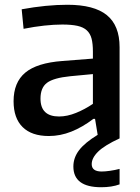

<svg xmlns="http://www.w3.org/2000/svg" viewBox="-20 -566 589 806"><path d="M228 -77Q262 -77 299 -92Q336 -107 370 -130V-255L275 -246Q205 -239 177.5 -218.5Q150 -198 150 -152Q150 -77 228 -77ZM405 220Q288 220 288 133Q288 96 312 64.5Q336 33 390 0L379 -67H372Q326 -32 279.5 -13.5Q233 5 185 5Q113 5 75 -32.5Q37 -70 37 -141Q37 -220 86 -261Q135 -302 242 -310L370 -320V-349Q370 -382 364.5 -403.5Q359 -425 344.5 -438.5Q330 -452 305 -457.5Q280 -463 242 -463Q207 -463 165.5 -458.5Q124 -454 79 -445L71 -527Q175 -546 263 -546Q375 -546 428.5 -502.5Q482 -459 482 -368V15Q419 44 392 70.5Q365 97 365 123Q365 154 407 154Q421 154 442 151Q463 148 482 143V208Q449 220 405 220Z"/></svg>

Font: EncodeSans
Style: Medium
Weight: 500
Designer: Pablo Impallari, Andres Torresi
Foundry: Pablo Impallari, Andres Torresi
Version: Version 1.000; ttfautohint (v1.4.1)